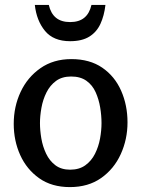

<svg xmlns="http://www.w3.org/2000/svg" viewBox="-20 -750 577 783"><path d="M265 13Q191 13 140 -23Q89 -59 62.5 -117.5Q36 -176 36 -245Q36 -315 64 -375Q92 -435 145 -472Q198 -509 271 -509Q346 -509 397 -474Q448 -439 474 -380Q500 -321 500 -251Q500 -182 472.5 -121.5Q445 -61 392.5 -24Q340 13 265 13ZM266 -58Q303 -58 328 -76Q353 -94 367.5 -123Q382 -152 388 -185Q394 -218 394 -248Q394 -279 388.5 -312Q383 -345 370 -374Q357 -403 332.5 -420.5Q308 -438 270 -438Q233 -438 208.5 -420Q184 -402 169.5 -373Q155 -344 149 -310.5Q143 -277 143 -248Q143 -219 148.5 -186Q154 -153 168 -123.5Q182 -94 206 -76Q230 -58 266 -58ZM410 -730Q405 -686 389.5 -652.5Q374 -619 344 -600.5Q314 -582 266 -582Q198 -582 163.5 -624Q129 -666 122 -730H179Q187 -695 208.5 -677.5Q230 -660 266 -660Q302 -660 323.5 -677.5Q345 -695 353 -730Z"/></svg>

Font: Rosario Light SemiBold
Style: Regular
Weight: 600
Version: Version 1.101; ttfautohint (v1.8.1.43-b0c9)